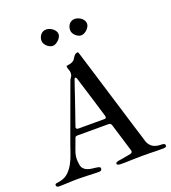

<svg xmlns="http://www.w3.org/2000/svg" viewBox="-190 -1009 1004 1127"><g transform="rotate(-20 312.0 -446.0)"><path d="M370.1 -280.3Q380.9 -280.3 380.9 -289.6Q380.9 -293.9 380.4 -296.4Q377.4 -305.7 372.1 -323.2Q366.7 -340.8 359.9 -363.8Q353 -386.7 345 -412.8Q336.9 -439 328.9 -465.3Q320.8 -491.7 313 -516.4Q305.2 -541 299.3 -561Q298.3 -562 296.6 -564.5Q294.9 -566.9 291.5 -566.9Q287.1 -566.9 284.7 -558.6Q280.3 -546.4 272.7 -523.9Q265.1 -501.5 255.9 -474.1Q246.6 -446.8 236.6 -417.5Q226.6 -388.2 217.8 -363Q209 -337.9 202.6 -319.6Q196.3 -301.3 194.3 -295.4Q193.4 -293.9 193.4 -291.5Q193.4 -280.3 208.5 -280.3ZM-32.2 -12.7Q-32.2 -21 -23.7 -22.5Q-15.1 -23.9 2 -26.9Q33.7 -33.7 54.7 -54.7Q75.7 -75.7 89.8 -102.8Q104 -129.9 113.5 -159.2Q123 -188.5 131.8 -211.9L256.8 -554.2Q261.2 -566.9 264.9 -572Q268.6 -577.1 271 -580.8Q273.4 -584.5 274.9 -589.4Q276.4 -594.2 276.4 -606.4Q276.4 -611.8 274.9 -616.2Q273.4 -620.6 271.7 -625.2Q270 -629.9 268.6 -635.5Q267.1 -641.1 267.1 -649.4Q279.8 -650.9 291.3 -653.6Q302.7 -656.2 312.5 -663.1Q317.9 -667 321.8 -673.6Q325.7 -680.2 330.1 -686.5Q334.5 -692.9 340.3 -697.5Q346.2 -702.1 356 -702.1Q356.9 -702.1 357.9 -701.7Q358.9 -701.2 359.9 -698.7Q360.8 -696.3 366 -679.7Q371.1 -663.1 379.6 -635.5Q388.2 -607.9 399.2 -571.8Q410.2 -535.6 422.6 -494.9Q435.1 -454.1 448.5 -410.2Q461.9 -366.2 475.1 -323.5Q488.3 -280.8 500.2 -241Q512.2 -201.2 522.5 -168.5Q532.7 -135.7 540 -111.6Q547.4 -87.4 550.8 -76.2Q556.2 -60.1 567.9 -47.9Q579.6 -35.6 593.8 -31.2Q607.9 -26.4 619.4 -25.9Q630.9 -25.4 638.9 -24.9Q647 -24.4 651.4 -21.5Q655.8 -18.6 655.8 -9.3Q655.8 -6.3 653.8 -4.6Q651.9 -2.9 648.9 -2Q646 -1 642.8 -0.7Q639.6 -0.5 637.7 0H593.8Q589.8 0 585.4 -0.2Q581.1 -0.5 572 -0.7Q563 -1 547.4 -1.2Q531.7 -1.5 505.9 -1.5Q478.5 -1.5 452.4 -0.7Q426.3 0 399.4 1H374.5Q370.6 1 365.7 0.7Q360.8 0.5 356.4 -0.5Q352.1 -1.5 349.1 -3.9Q346.2 -6.3 346.2 -10.7Q346.2 -14.6 350.1 -17.1Q354 -19.5 359.4 -21Q364.7 -22.5 370.6 -23.2Q376.5 -23.9 380.4 -24.4Q397 -26.9 412.6 -30Q428.2 -33.2 443.4 -36.1Q454.6 -39.6 454.6 -48.3Q454.6 -49.3 454.6 -51.5Q454.6 -53.7 453.6 -55.7L400.4 -230.5Q399.4 -234.4 395.3 -239.3Q391.1 -244.1 385.3 -244.1H187Q180.2 -244.1 177.7 -241.9Q175.3 -239.7 173.3 -237.3L147.9 -168.9Q141.6 -152.3 139.2 -138.9Q136.7 -125.5 136.7 -113.3Q136.7 -98.6 139.6 -81.1Q142.1 -63.5 151.4 -53.7Q160.6 -43.9 173.1 -39.1Q185.5 -34.2 199.7 -32.5Q213.9 -30.8 225.6 -29.3Q237.3 -27.8 244.9 -25.1Q252.4 -22.5 252.4 -15.1Q252.4 -10.7 249.8 -5.9Q247.1 -1 237.3 0H216.3Q187.5 -1 160.4 -2.2Q133.3 -3.4 104 -3.4Q71.8 -3.4 45.7 -1.7Q19.5 0 -6.8 0H-13.2Q-32.2 0 -32.2 -12.7ZM179.7 -838.4Q179.7 -848.6 183.1 -858.4Q186.5 -868.2 192.6 -875.5Q198.7 -882.8 207.5 -887.2Q216.3 -891.6 227.1 -891.6Q236.3 -891.6 246.8 -887.9Q257.3 -884.3 266.4 -877.4Q275.4 -870.6 281.5 -861.3Q287.6 -852.1 287.6 -840.8Q287.6 -832 282.5 -822.8Q277.3 -813.5 269.3 -805.7Q261.2 -797.9 251.7 -792.7Q242.2 -787.6 232.9 -787.6Q224.1 -787.6 214.8 -791.7Q205.6 -795.9 197.8 -803Q189.9 -810.1 184.8 -819.3Q179.7 -828.6 179.7 -838.4ZM358.9 -839.4Q358.9 -849.6 362.1 -859.4Q365.2 -869.1 371.3 -876.5Q377.4 -883.8 386.2 -888.2Q395 -892.6 406.2 -892.6Q415.5 -892.6 426 -888.9Q436.5 -885.3 445.3 -878.7Q454.1 -872.1 460 -862.5Q465.8 -853 465.8 -841.8Q465.8 -833 460.9 -823.7Q456.1 -814.5 448 -806.6Q439.9 -798.8 430.2 -793.7Q420.4 -788.6 411.1 -788.6Q402.3 -788.6 393.3 -792.7Q384.3 -796.9 376.5 -804Q368.7 -811 363.8 -820.3Q358.9 -829.6 358.9 -839.4Z"/></g></svg>

Font: IM FELL French Canon SC
Style: Regular
Weight: 400
Designer: Igino Marini
Foundry: Igino Marini
Version: 3.00